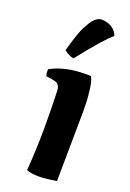

<svg xmlns="http://www.w3.org/2000/svg" viewBox="-153 -845 617 909"><g transform="rotate(20 155.5 -390.0)"><path d="M111.8 -396Q111.8 -433.1 85.9 -439.9Q72.8 -444.3 39.1 -448.2Q35.6 -462.4 35.6 -470Q35.6 -477.5 36.1 -481.9Q106.4 -521.5 212.4 -521.5Q229.5 -521.5 237.8 -521Q251.5 -499.5 256.8 -437Q260.7 -408.7 260.7 -349.1Q260.7 -289.6 256.8 1Q202.6 10.3 166.7 10.3Q130.9 10.3 106 1Q114.7 -116.7 114.7 -212.2Q114.7 -307.6 111.8 -396ZM83 -595.2Q108.9 -690.4 127 -723.9Q145 -757.3 156.7 -769.5Q174.8 -789.1 194.8 -790Q224.6 -789.1 246.8 -775.1Q269 -761.2 276.9 -736.8Q239.3 -708 130.9 -570.8Q100.6 -578.6 83 -595.2Z"/></g></svg>

Font: Marko One
Style: Regular
Weight: 400
Designer: Zhenya Spizhovyi
Foundry: Cyreal
Version: Version 1.003